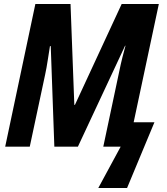

<svg xmlns="http://www.w3.org/2000/svg" viewBox="-20 -734 836 961"><path d="M472 207 584 0H497L578 -382Q584 -412 593 -448Q602 -484 608 -505H606L370 0H252L234 -503H230Q225 -473 219 -433Q213 -393 206 -361L129 0H6L157 -714H333L352 -209H355L589 -714H775L649 -122H753L616 207Z"/></svg>

Font: Noto Sans Condensed
Style: Bold Italic
Weight: 700
Width: 3
Italic angle: -12°
Designer: Monotype Design Team
Foundry: Monotype Imaging Inc.
Version: Version 2.013; ttfautohint (v1.8.4.7-5d5b)